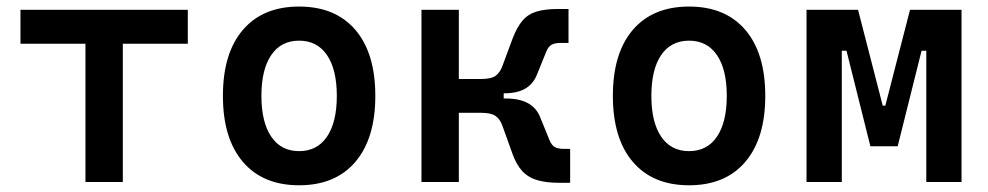

<svg xmlns="http://www.w3.org/2000/svg" viewBox="-20 -547 2970 577"><path d="M236.8 0V-517.6H349.1V0ZM41.5 -415.5V-517.6H544.4V-415.5Z M878.9 9.8Q770 9.8 710 -60.5Q649.9 -130.9 649.9 -258.8Q649.9 -387.2 710 -457.3Q770 -527.3 878.9 -527.3Q987.8 -527.3 1047.9 -457.3Q1107.9 -387.2 1107.9 -258.8Q1107.9 -130.9 1047.9 -60.5Q987.8 9.8 878.9 9.8ZM878.9 -92.8Q933.1 -92.8 962.6 -136.2Q992.2 -179.7 992.2 -258.8Q992.2 -338.4 962.6 -381.6Q933.1 -424.8 878.9 -424.8Q824.7 -424.8 795.2 -381.6Q765.6 -338.4 765.6 -258.8Q765.6 -179.7 795.2 -136.2Q824.7 -92.8 878.9 -92.8Z M1433.6 -266.6 1425.8 -309.6Q1456.1 -309.6 1469.5 -319.3Q1482.9 -329.1 1490.2 -349.6L1520.5 -431.2Q1533.7 -465.8 1550.5 -485.4Q1567.4 -504.9 1593.3 -512.5Q1619.1 -520 1657.2 -520H1688.5V-418H1665Q1647.5 -418 1637.7 -412.6Q1627.9 -407.2 1621.6 -391.6L1593.8 -323.2Q1583 -295.4 1559.1 -281Q1535.2 -266.6 1495.6 -266.6ZM1246.6 0V-517.6H1358.9V0ZM1351.6 -208V-309.6H1493.7V-208ZM1662.1 2.4Q1622.6 2.4 1595.2 -5.4Q1567.9 -13.2 1549.8 -32.5Q1531.7 -51.8 1519.5 -86.4L1490.2 -168Q1483.4 -188.5 1469.7 -198.2Q1456.1 -208 1425.8 -208L1433.6 -251H1500.5Q1581.5 -251 1603.5 -194.3L1631.3 -126Q1637.7 -110.4 1647.5 -105Q1657.2 -99.6 1674.8 -99.6H1693.4V2.4Z M2050.8 9.8Q1941.9 9.8 1881.8 -60.5Q1821.8 -130.9 1821.8 -258.8Q1821.8 -387.2 1881.8 -457.3Q1941.9 -527.3 2050.8 -527.3Q2159.7 -527.3 2219.7 -457.3Q2279.8 -387.2 2279.8 -258.8Q2279.8 -130.9 2219.7 -60.5Q2159.7 9.8 2050.8 9.8ZM2050.8 -92.8Q2105 -92.8 2134.5 -136.2Q2164.1 -179.7 2164.1 -258.8Q2164.1 -338.4 2134.5 -381.6Q2105 -424.8 2050.8 -424.8Q1996.6 -424.8 1967 -381.6Q1937.5 -338.4 1937.5 -258.8Q1937.5 -179.7 1967 -136.2Q1996.6 -92.8 2050.8 -92.8Z M2622.6 -107.4 2634.8 -229.5H2640.6L2714.8 -517.6H2779.3V-394.5H2749.5L2677.7 -107.4ZM2403.8 0V-517.6H2509.8V0ZM2595.7 -107.4 2523.9 -394.5H2494.1V-517.6H2558.6L2632.8 -229.5H2636.7L2645.5 -107.4ZM2763.7 0V-517.6H2869.6V0Z"/></svg>

Font: Cascadia Code Medium
Style: Regular
Weight: 500
Monospace: yes
Designer: Aaron Bell
Foundry: Saja Typeworks
Version: Version 2407.024